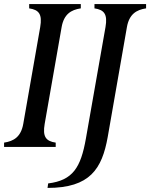

<svg xmlns="http://www.w3.org/2000/svg" viewBox="-44 -720 736 941"><path d="M-24 0H229V-21C181 -28 164 -50 175 -113L258 -587C269 -650 304 -672 352 -679V-700H99V-679C147 -672 164 -650 153 -587L70 -113C59 -50 24 -28 -24 -21ZM189 201C397 201 456 108 484 -49L578 -587C589 -650 624 -672 672 -679V-700H419V-679C467 -672 484 -650 473 -587L377 -41C352 101 313 164 192 179Z"/></svg>

Font: RL Madena Oblique
Style: Regular
Weight: 400
Italic angle: -10°
Designer: I Kadek Wantara Putra
Foundry: Roughlines ID
Version: Version 1.000;Glyphs 3.1.2 (3151)